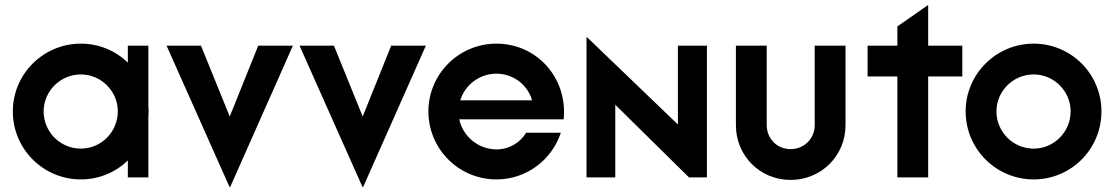

<svg xmlns="http://www.w3.org/2000/svg" viewBox="-20 -691 4341 748"><path d="M295 8C366 8 431 -20 478 -66V0H558V-234L559 -257L558 -280V-513H478V-447C431 -493 366 -521 295 -521C149 -521 30 -403 30 -257C30 -110 149 8 295 8ZM295 -112C215 -112 150 -177 150 -257C150 -336 215 -401 295 -401C374 -401 439 -336 439 -257C439 -177 374 -112 295 -112Z M874 37H877L1121 -513H986L875 -237L763 -513H629Z M1392 37H1395L1639 -513H1504L1393 -237L1281 -513H1147Z M1914 8C2031 8 2130 -68 2165 -174H2030C2006 -135 1964 -109 1914 -109C1844 -109 1784 -159 1769 -226H2176C2192 -388 2071 -521 1914 -521C1768 -521 1649 -403 1649 -257C1649 -110 1768 8 1914 8ZM1773 -300C1791 -360 1848 -404 1914 -404C1980 -404 2036 -360 2053 -300Z M2265 0H2377V-283L2664 0H2734V-513H2621V-206L2267 -546H2265Z M3060 10C3179 10 3274 -84 3274 -203V-513H3154V-204C3154 -151 3113 -110 3060 -110C3007 -110 2967 -151 2967 -204V-513H2847V-203C2847 -84 2941 10 3060 10Z M3476 0H3596V-393H3729V-513H3596V-670L3595 -671L3476 -588V-513H3360V-393H3476Z M4007 8C4153 8 4271 -110 4271 -257C4271 -403 4153 -521 4007 -521C3861 -521 3742 -403 3742 -257C3742 -110 3861 8 4007 8ZM4007 -112C3927 -112 3862 -177 3862 -257C3862 -336 3927 -401 4007 -401C4086 -401 4151 -336 4151 -257C4151 -177 4086 -112 4007 -112Z"/></svg>

Font: Lineal
Style: Bold
Weight: 700
Designer: Created by Frank Adebiaye with contributions from Anton Moglia & Ariel Martín Pérez
Created by Frank ADEBIAYE with FontF
Foundry: Velvetyne Type Foundry
Version: Version 2.000;Glyphs 3.2 (3227)